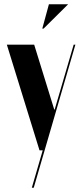

<svg xmlns="http://www.w3.org/2000/svg" viewBox="-20 -704 385 899"><path d="M140 -495 234 -191H236L325 -495H333L138 175H129L180 0H165L12 -495ZM178 -570 209 -684H299L184 -570Z"/></svg>

Font: Moniqa Black Display
Style: Regular
Weight: 900
Designer: Rajesh Rajput
Foundry: Rajesh Rajput
Version: Version 1.000